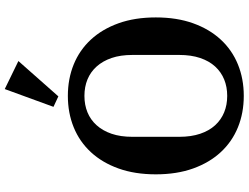

<svg xmlns="http://www.w3.org/2000/svg" viewBox="-136 -872 1021 788"><g transform="rotate(-90 374.0 -478.5)"><path d="M374 -56Q411 -56 441.5 -68.5Q472 -81 494.5 -105.5Q517 -130 529.5 -167Q542 -204 542 -253V-445Q542 -494 529.5 -530.5Q517 -567 494.5 -592Q472 -617 441.5 -629.5Q411 -642 374 -642Q337 -642 306.5 -629.5Q276 -617 253.5 -592Q231 -567 218.5 -530.5Q206 -494 206 -445V-253Q206 -204 218.5 -167Q231 -130 253.5 -105.5Q276 -81 306.5 -68.5Q337 -56 374 -56ZM374 12Q304 12 245 -12Q186 -36 143 -82.5Q100 -129 76 -196Q52 -263 52 -349Q52 -435 76 -502Q100 -569 143 -615.5Q186 -662 245 -686Q304 -710 374 -710Q444 -710 503 -686Q562 -662 605 -615.5Q648 -569 672 -502Q696 -435 696 -349Q696 -263 672 -196Q648 -129 605 -82.5Q562 -36 503 -12Q444 12 374 12ZM329 -769 402 -969 517 -913 372 -749Z"/></g></svg>

Font: IBM Plex Serif SemiBold
Style: Regular
Weight: 600
Designer: Mike Abbink, Paul van der Laan, Pieter van Rosmalen
Foundry: Bold Monday
Version: Version 2.5